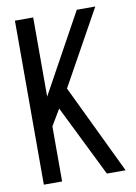

<svg xmlns="http://www.w3.org/2000/svg" viewBox="-81 -753 571 807"><g transform="rotate(-10 204.5 -350.0)"><path d="M309 0H389L206 -381L383 -700H304L118 -362V-700H40V0H118V-235L159 -304Z"/></g></svg>

Font: VL Bebas Neue Regular
Style: Regular
Weight: 400
Designer: Ryoichi Tsunekawa
Foundry: Ryoichi Tsunekawa
Version: Version 001.003